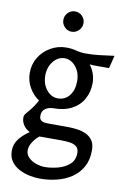

<svg xmlns="http://www.w3.org/2000/svg" viewBox="-101 -772 692 1061"><g transform="rotate(10 244.5 -242.0)"><path d="M220 -509Q249 -509 275.5 -502Q302 -495 330 -495Q368 -495 407 -499.5Q446 -504 489 -510L471 -438H391Q384 -438 376.5 -438.5Q369 -439 362 -440Q379 -417 387.5 -392Q396 -367 396 -341Q396 -291 374 -251Q352 -211 309.5 -188.5Q267 -166 206 -166Q181 -166 162 -153Q143 -140 143 -113Q143 -95 152.5 -87.5Q162 -80 176 -79Q190 -78 204 -78H301Q327 -78 354.5 -74.5Q382 -71 405 -60.5Q428 -50 442.5 -29.5Q457 -9 457 26Q457 81 435 120Q413 159 376 183.5Q339 208 293 219Q247 230 200 230Q172 230 141 223.5Q110 217 82.5 202.5Q55 188 38 164Q21 140 21 104Q21 66 44.5 37Q68 8 99 -12V-15Q77 -26 64.5 -45.5Q52 -65 52 -87Q52 -100 62 -111.5Q72 -123 87.5 -142Q103 -161 121 -194Q86 -218 65 -255.5Q44 -293 44 -336Q44 -385 68 -424Q92 -463 132.5 -486Q173 -509 220 -509ZM221 -449Q184 -449 157.5 -416.5Q131 -384 131 -337Q131 -289 157.5 -256.5Q184 -224 220 -224Q261 -224 285.5 -255Q310 -286 310 -336Q310 -384 283.5 -416.5Q257 -449 221 -449ZM158 1Q139 15 123 39.5Q107 64 107 87Q107 111 124.5 128Q142 145 167.5 153.5Q193 162 215 162Q250 162 288.5 152Q327 142 353.5 118.5Q380 95 380 55Q380 29 364 17.5Q348 6 324.5 3.5Q301 1 278 1ZM289 -657Q289 -634 272 -617Q255 -600 232 -600Q209 -600 192.5 -617Q176 -634 176 -657Q176 -680 192.5 -697Q209 -714 232 -714Q256 -714 272.5 -697.5Q289 -681 289 -657Z"/></g></svg>

Font: Rosario Light
Style: Regular
Weight: 400
Version: Version 1.101; ttfautohint (v1.8.1.43-b0c9)